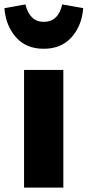

<svg xmlns="http://www.w3.org/2000/svg" viewBox="-58 -850 397 870"><path d="M-38 -813 57 -830Q77 -751 140 -751Q206 -751 224 -830L319 -813Q313 -734 266.5 -681.5Q220 -629 140 -629Q60 -629 14 -681.5Q-32 -734 -38 -813ZM229 -533V0H51V-533Z"/></svg>

Font: FiraGO ExtraBold
Style: Regular
Weight: 800
Designer: bBox Type
Foundry: bBox Type GmbH
Version: Version 1.001;PS 001.001;hotconv 1.0.88;makeotf.lib2.5.64775